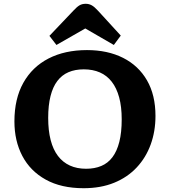

<svg xmlns="http://www.w3.org/2000/svg" viewBox="-20 -978 894 1012"><path d="M421 14Q302.5 14 221 -31.3Q139.5 -76.5 97.7 -156Q56 -235.5 56 -338Q56 -457.5 103 -541.5Q150 -625.5 236 -669.8Q322 -714 438.5 -714Q547.5 -714 628.8 -673Q710 -632 754.8 -554.5Q799.5 -477 799.5 -367Q799.5 -286 774.3 -216.5Q749 -147 700.5 -95.3Q652 -43.5 581.8 -14.8Q511.5 14 421 14ZM433.5 -88.5Q479 -88.5 514 -103.3Q549 -118 572.7 -149.5Q596.5 -181 609 -230.5Q621.5 -280 621.5 -349Q621.5 -415.5 608 -465Q594.5 -514.5 569 -547.2Q543.5 -580 506.5 -596.2Q469.5 -612.5 421.5 -612.5Q376 -612.5 341 -597.5Q306 -582.5 282.3 -551.2Q258.5 -520 246.3 -471.5Q234 -423 234 -356.5Q234 -290 247 -239.8Q260 -189.5 285.5 -156Q311 -122.5 348.3 -105.5Q385.5 -88.5 433.5 -88.5ZM277.5 -741 240.5 -789 367.5 -922.5Q385 -941.5 398.8 -949.8Q412.5 -958 432 -958Q449 -958 463.5 -950Q478 -942 497.5 -920.5L616.5 -790.5L580 -741L429.5 -828Z"/></svg>

Font: Literata Variable Black
Style: Regular
Weight: 900
Designer: Latin by Veronika Burian and Jose Scaglione. Greek by Irene Vlachou. Cyrillic by Vera Evstafieva.
Foundry: TypeTogether
Version: Version 3.021